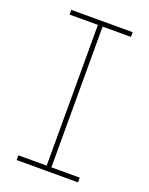

<svg xmlns="http://www.w3.org/2000/svg" viewBox="-134 -771 653 841"><g transform="rotate(20 193.0 -350.0)"><path d="M50 0V-22H182V-678H50V-700H336V-678H204V-22H336V0Z"/></g></svg>

Font: Lexend Deca Thin
Style: Regular
Weight: 250
Designer: Bonnie Shaver-Troup, Thomas Jockin
Foundry: Lexend
Version: Version 1.007